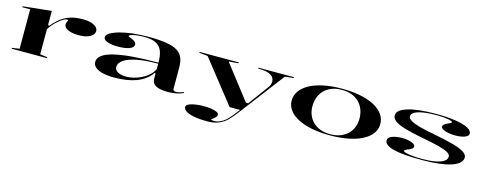

<svg xmlns="http://www.w3.org/2000/svg" viewBox="-30 -1204 5292 2108"><g transform="rotate(15 2616.0 -150.0)"><path d="M50 0V-10L134 -22V-470H45V-481L368 -515V-356L381 -348Q414 -388 446.5 -417.5Q479 -447 515 -467Q560 -492 611 -503.5Q662 -515 725 -515Q776 -515 814 -503.5Q852 -492 874 -472.5Q896 -453 896 -427Q896 -399 874 -378Q852 -357 813 -345Q774 -333 723 -333Q670 -333 631.5 -343Q593 -353 572.5 -371Q552 -389 552 -412Q552 -424 555.5 -433Q559 -442 563 -448.5Q567 -455 567 -460Q567 -467 553 -467Q538 -467 512 -452Q486 -437 455 -409Q428 -386 405.5 -359.5Q383 -333 368 -307V-22L452 -10V0Z M1471 -515Q1591 -515 1671 -502Q1751 -489 1796.5 -461Q1842 -433 1861 -387.5Q1880 -342 1880 -276V-36Q1880 -21 1889.5 -15Q1899 -9 1914 -9Q1932 -9 1955.5 -15Q1979 -21 2002 -31V-20Q1982 -9 1953 -1Q1924 7 1890.5 11Q1857 15 1824 15Q1734 15 1690 -10Q1646 -35 1646 -85Q1646 -105 1646 -115Q1646 -125 1646 -131.5Q1646 -138 1646 -145L1637 -153Q1607 -108 1564.5 -76Q1522 -44 1468.5 -24Q1415 -4 1351.5 5.5Q1288 15 1216 15Q1145 15 1090 2.5Q1035 -10 1004 -35.5Q973 -61 973 -100Q973 -185 1141.5 -227Q1310 -269 1646 -269Q1646 -351 1625.5 -402Q1605 -453 1556.5 -477.5Q1508 -502 1426 -502Q1375 -502 1336 -496.5Q1297 -491 1275.5 -483.5Q1254 -476 1254 -468Q1254 -463 1264 -458Q1274 -453 1299 -444Q1347 -425 1347 -393Q1347 -360 1298 -342Q1249 -324 1167 -324Q1096 -324 1050 -340.5Q1004 -357 1004 -386Q1004 -412 1039.5 -435Q1075 -458 1139 -476.5Q1203 -495 1287.5 -505Q1372 -515 1471 -515ZM1646 -257Q1500 -257 1403 -237Q1306 -217 1258 -182.5Q1210 -148 1210 -105Q1210 -80 1228 -62.5Q1246 -45 1276.5 -37Q1307 -29 1343 -29Q1383 -29 1427.5 -40Q1472 -51 1514.5 -72Q1557 -93 1592 -124Q1627 -155 1646 -194Z M2330 215Q2239 215 2177.5 203Q2116 191 2085.5 170.5Q2055 150 2055 124Q2055 108 2071.5 97Q2088 86 2117 78.5Q2146 71 2181.5 67Q2217 63 2254 63Q2299 63 2337.5 69Q2376 75 2400 86.5Q2424 98 2424 116Q2424 127 2416.5 137.5Q2409 148 2392 162Q2379 171 2372.5 176.5Q2366 182 2366 184Q2366 191 2403 191Q2435 191 2469 176Q2503 161 2532 135Q2561 107 2588 74Q2615 41 2646 0H2527L2148 -480L2052 -490V-500H2497V-490L2387 -481L2687 -93H2713L2888 -331Q2897 -344 2901.5 -359.5Q2906 -375 2906 -392Q2906 -415 2895.5 -433Q2885 -451 2862.5 -464Q2840 -477 2805 -483.5Q2770 -490 2720 -490V-500H3124V-490L3026 -480L2661 0Q2619 56 2587 93Q2555 130 2537 145Q2498 178 2447.5 196.5Q2397 215 2330 215Z M3669 -515Q3783 -515 3876 -496.5Q3969 -478 4035.5 -442.5Q4102 -407 4138 -357Q4174 -307 4173 -246Q4173 -187 4137 -138.5Q4101 -90 4034 -55.5Q3967 -21 3874.5 -3Q3782 15 3669 15Q3556 15 3463.5 -3Q3371 -21 3304.5 -55.5Q3238 -90 3202 -138.5Q3166 -187 3166 -246Q3166 -307 3202 -357Q3238 -407 3304.5 -442.5Q3371 -478 3463.5 -496.5Q3556 -515 3669 -515ZM3670 -502Q3585 -502 3525 -469Q3465 -436 3433.5 -378Q3402 -320 3402 -246Q3402 -193 3420 -148Q3438 -103 3472 -69Q3506 -35 3555.5 -16.5Q3605 2 3669 2Q3732 2 3781.5 -16.5Q3831 -35 3866 -68.5Q3901 -102 3919 -147.5Q3937 -193 3937 -246Q3937 -302 3919 -348.5Q3901 -395 3867 -429.5Q3833 -464 3783.5 -483Q3734 -502 3670 -502Z M4716 15Q4606 15 4525 8.5Q4444 2 4391 -12Q4338 -26 4312 -46.5Q4286 -67 4286 -94Q4286 -118 4308.5 -133Q4331 -148 4368 -155.5Q4405 -163 4445 -163Q4487 -163 4520.5 -155.5Q4554 -148 4575 -135.5Q4596 -123 4596 -106Q4596 -93 4585.5 -83Q4575 -73 4555 -64Q4525 -53 4512.5 -45.5Q4500 -38 4500 -32Q4500 -24 4525.5 -16Q4551 -8 4599.5 -2.5Q4648 3 4715 3Q4798 3 4860.5 -8.5Q4923 -20 4957.5 -42Q4992 -64 4992 -98Q4992 -121 4960 -140.5Q4928 -160 4853 -180Q4778 -200 4649 -223Q4519 -248 4442.5 -272Q4366 -296 4333.5 -323Q4301 -350 4301 -382Q4301 -444 4416 -479.5Q4531 -515 4739 -515Q4862 -515 4954 -501Q5046 -487 5097.5 -461.5Q5149 -436 5149 -400Q5149 -380 5127.5 -366.5Q5106 -353 5072 -346.5Q5038 -340 4999 -340Q4969 -340 4939.5 -344Q4910 -348 4886.5 -355.5Q4863 -363 4849 -374Q4835 -385 4835 -399Q4835 -422 4886 -445Q4910 -455 4919 -461Q4928 -467 4928 -472Q4928 -477 4913.5 -483Q4899 -489 4874 -493.5Q4849 -498 4818 -500.5Q4787 -503 4753 -503Q4664 -503 4599 -493Q4534 -483 4499.5 -463.5Q4465 -444 4465 -416Q4465 -392 4497.5 -371Q4530 -350 4596.5 -331.5Q4663 -313 4762 -295Q4911 -267 4999 -242Q5087 -217 5125.5 -191Q5164 -165 5164 -134Q5164 -99 5134.5 -71Q5105 -43 5047 -24Q4989 -5 4906 5Q4823 15 4716 15Z"/></g></svg>

Font: Kalnia Expanded
Style: Regular
Weight: 400
Width: 7
Designer: Frida Medrano
Foundry: Frida Medrano
Version: Version 1.105